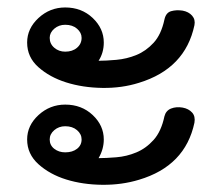

<svg xmlns="http://www.w3.org/2000/svg" viewBox="-20 -503 607 520"><path d="M506.6 -434.8Q481.8 -317.2 356.6 -278.8Q310.1 -264.1 257.1 -264.9Q204 -265.7 159.3 -279.8Q114.6 -293.9 84.1 -321Q53.5 -348 53.5 -387.9Q53.5 -425.8 84.3 -454.3Q115.2 -482.8 156.6 -482.8Q201 -482.8 231.1 -454.3Q261.1 -425.8 261.1 -387.9Q261.1 -360.1 247 -338.4Q266.2 -338.4 294.7 -340.9Q323.2 -343.4 349.2 -354Q375.3 -364.6 396 -387.1Q416.7 -409.6 425.3 -450Q429.3 -468.7 443.4 -472.7Q457.6 -476.8 474.7 -474.2Q490.9 -471.2 500.3 -460.6Q509.6 -450 506.6 -434.8ZM506.6 -170.7Q481.8 -53.5 356.6 -16.2Q310.1 -2 257.1 -2.5Q204 -3 159.3 -16.9Q114.6 -30.8 84.1 -58.3Q53.5 -85.9 53.5 -125.3Q53.5 -163.1 84.3 -191.4Q115.2 -219.7 156.6 -219.7Q201 -219.7 231.1 -191.4Q261.1 -163.1 261.1 -125.3Q261.1 -99 247 -74.7Q266.2 -74.7 294.7 -77Q323.2 -79.3 349.2 -90.2Q375.3 -101 396 -124Q416.7 -147 425.3 -187.9Q429.3 -203.5 443.4 -209.1Q457.6 -214.6 474.7 -211.6Q490.9 -208.6 500.3 -198.2Q509.6 -187.9 506.6 -170.7ZM201 -400.5Q201 -414.6 188.6 -425.3Q176.3 -435.9 156.6 -435.9Q139.4 -435.9 127 -425.3Q114.6 -414.6 114.6 -400.5Q114.6 -384.3 127 -373.7Q139.4 -363.1 156.6 -363.1Q176.3 -363.1 188.6 -373.7Q201 -384.3 201 -400.5ZM201 -125.3Q201 -139.9 188.6 -150.5Q176.3 -161.1 156.6 -161.1Q139.4 -161.1 127 -150.5Q114.6 -139.9 114.6 -125.3Q114.6 -109.6 127 -100Q139.4 -90.4 156.6 -90.4Q176.3 -90.4 188.6 -100Q201 -109.6 201 -125.3Z"/></svg>

Font: Myanmar KatKuu
Style: Regular
Weight: 400
Designer: Khon Soe Zaw Thu
Foundry: MPUA
Version: Version 1.00 September 13, 2016, initial release